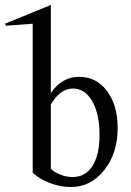

<svg xmlns="http://www.w3.org/2000/svg" viewBox="-93 -730 526 770"><path d="M110.8 -53.2Q126.5 -38.1 150.4 -29.1Q174.3 -20 198.2 -20Q249.5 -20 277.8 -64.5Q306.2 -108.9 306.2 -188Q306.2 -272.9 277.1 -324Q248 -375 199.2 -375Q148.9 -375 110.8 -311ZM-73.2 -634.8 110.8 -710V-356.9Q155.3 -421.9 224.1 -421.9Q293.5 -421.9 336.2 -365Q378.9 -308.1 378.9 -215.8Q378.9 -115.7 325.2 -47.9Q271.5 20 191.9 20Q148.9 20 107.4 4.2Q65.9 -11.7 38.1 -37.1V-634.8L-68.8 -627Z"/></svg>

Font: Halibut Cnd
Style: Regular
Weight: 400
Width: 3
Designer: Matteo Maggi
Foundry: Collletttivo
Version: Version 3.080 | FøM Fix